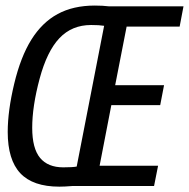

<svg xmlns="http://www.w3.org/2000/svg" viewBox="-20 -682 693 704"><path d="M246.1 0Q216.8 2.4 197.8 2.4Q100.6 2.4 54.4 -46.9Q8.3 -96.2 8.3 -198.2Q8.3 -275.4 32 -374.5Q55.7 -473.6 95 -536.6Q134.3 -599.6 191.4 -630.6Q248.5 -661.6 327.6 -661.6Q356.4 -661.6 380.4 -658.7H652.8L638.7 -584.5H444.3L402.3 -369.6H581.5L567.4 -296.4H388.2L345.2 -74.2H559.6L544.9 0ZM211.9 -68.4Q246.6 -68.4 261.2 -71.3L361.8 -587.4Q344.2 -590.3 314 -590.3Q243.7 -590.3 198 -542.2Q152.3 -494.1 125.2 -393.1Q98.1 -292 98.1 -213.4Q98.1 -137.7 127 -103Q155.8 -68.4 211.9 -68.4Z"/></svg>

Font: Liberation Mono
Style: Italic
Weight: 400
Italic angle: -12°
Monospace: yes
Designer: Steve Matteson
Foundry: Ascender Corporation
Version: Version 2.1.5